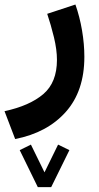

<svg xmlns="http://www.w3.org/2000/svg" viewBox="-42 -334 425 828"><path d="M121.1 473.1 43 313.5 91.3 289.6 149.9 409.2 208.5 289.6 257.3 313.5 178.7 473.1ZM23.4 265.6 -22.5 145.5Q85.9 122.1 144.8 71.8Q203.6 21.5 203.6 -75.7Q203.6 -119.6 190.7 -173.1Q177.7 -226.6 161.6 -274.4L283.2 -314.5Q301.8 -261.7 311.8 -202.9Q321.8 -144 321.8 -88.9Q321.8 58.6 241.9 148.4Q162.1 238.3 23.4 265.6Z"/></svg>

Font: Vazirmatn UI NL
Style: Bold
Weight: 700
Designer: Saber Rastikerdar
Foundry: Saber Rastikerdar
Version: Version 33.003